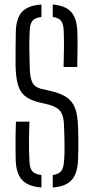

<svg xmlns="http://www.w3.org/2000/svg" viewBox="-20 -825 414 850"><path d="M163.5 5Q104.5 0.5 78 -28Q51.5 -56.5 49.5 -116.5Q49 -148 48.8 -174.2Q48.5 -200.5 49 -227.2Q49.5 -254 50.5 -286.5H110.5Q108.5 -240.5 108.2 -198.2Q108 -156 110.5 -111Q111.5 -81 123 -67.2Q134.5 -53.5 163.5 -50ZM213.5 5V-50Q240 -54 250.8 -67.5Q261.5 -81 263.5 -111Q265.5 -134 265.8 -161.2Q266 -188.5 265.2 -215.5Q264.5 -242.5 263.5 -265.5Q263 -310.5 248.2 -331Q233.5 -351.5 197 -361.5L150 -372.5Q112 -382.5 90.5 -400Q69 -417.5 59.8 -448.8Q50.5 -480 49 -530Q48.5 -565 49 -604.8Q49.5 -644.5 50 -685Q51.5 -744.5 77.8 -772.8Q104 -801 163.5 -805V-750Q135.5 -746.5 124 -733Q112.5 -719.5 111.5 -689.5Q109.5 -648 109.8 -610.2Q110 -572.5 111.5 -530Q112.5 -481 123.2 -460Q134 -439 161.5 -432L207 -421.5Q251.5 -411 276.8 -393Q302 -375 313 -344.5Q324 -314 325.5 -265.5Q326.5 -242 326.8 -216.2Q327 -190.5 326.8 -164.8Q326.5 -139 325.5 -116.5Q323 -56.5 297 -27.8Q271 1 213.5 5ZM261.5 -528.5Q263 -577 263.2 -615.2Q263.5 -653.5 262 -689.5Q261 -719 250.2 -732.8Q239.5 -746.5 213.5 -750V-805Q269.5 -800.5 295 -772.2Q320.5 -744 322.5 -684Q323.5 -650 323.2 -611.2Q323 -572.5 322 -528.5Z"/></svg>

Font: Big Shoulders Stencil Text Thin Light
Style: Regular
Weight: 300
Version: Version 2.001